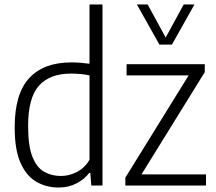

<svg xmlns="http://www.w3.org/2000/svg" viewBox="-20 -828 965 857"><path d="M241.5 9Q187.5 9 143 -16.2Q98.5 -41.5 72 -100.2Q45.5 -159 45.5 -259.5Q45.5 -409 110.2 -479.2Q175 -549.5 298.5 -549.5Q318.5 -549.5 339.8 -547.8Q361 -546 379.5 -543.5V-808H437.5V0H387.5L383 -56.5H378.5Q357.5 -28.5 322.2 -9.8Q287 9 241.5 9ZM252 -42.5Q288 -42.5 323 -60.2Q358 -78 379.5 -115V-491.5Q342 -499.5 296 -499.5Q202.5 -499.5 154 -445.8Q105.5 -392 105.5 -265.5Q105.5 -177 124.5 -128.8Q143.5 -80.5 176.8 -61.5Q210 -42.5 252 -42.5ZM539.5 0V-35L822 -491.5H545V-541.5H894V-506L611.5 -49.5H899.5V0ZM691.5 -629 591 -808H639L719.5 -660.5L800 -808H848L747.5 -629Z"/></svg>

Font: Encode Sans SmCnd Lt
Style: Regular
Weight: 300
Width: 4
Designer: Multiple Designers
Foundry: Impallari Type
Version: Version 3.002; ttfautohint (v1.8.3) -l 8 -r 50 -G 200 -x 14 